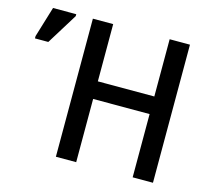

<svg xmlns="http://www.w3.org/2000/svg" viewBox="-102 -837 1057 959"><g transform="rotate(15 426.0 -357.0)"><path d="M766 0V-714H661V-418H369V-714H264V0H369V-327H661V0ZM10 -544H79L178 -704V-714H58L10 -556Z"/></g></svg>

Font: Noto Sans SemiCondensed Medium
Style: Regular
Weight: 500
Width: 4
Designer: Monotype Design Team
Foundry: Monotype Imaging Inc.
Version: Version 2.013